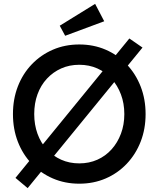

<svg xmlns="http://www.w3.org/2000/svg" viewBox="-20 -940 810 993"><path d="M123 33 60 -20 649 -741 717 -694ZM390 10Q316 10 253.5 -17Q191 -44 144.5 -92.5Q98 -141 72.5 -206.5Q47 -272 47 -350Q47 -428 72.5 -493.5Q98 -559 144.5 -607.5Q191 -656 253.5 -683Q316 -710 390 -710Q464 -710 526.5 -683Q589 -656 635.5 -607Q682 -558 707.5 -492.5Q733 -427 733 -350Q733 -273 707.5 -207.5Q682 -142 635.5 -93Q589 -44 526.5 -17Q464 10 390 10ZM390 -95Q441 -95 483.5 -114Q526 -133 557 -167.5Q588 -202 605.5 -248.5Q623 -295 623 -350Q623 -405 605.5 -451.5Q588 -498 557 -532.5Q526 -567 483.5 -586Q441 -605 390 -605Q339 -605 296.5 -586Q254 -567 222.5 -533Q191 -499 174 -452.5Q157 -406 157 -350Q157 -295 174 -248Q191 -201 222.5 -167Q254 -133 296.5 -114Q339 -95 390 -95ZM317 -755 289 -807 472 -920 519 -830Z"/></svg>

Font: Lexend Medium
Style: Regular
Weight: 500
Designer: Bonnie Shaver-Troup, Thomas Jockin
Foundry: Lexend
Version: Version 1.005